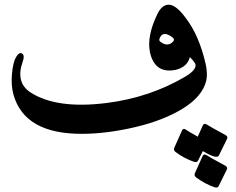

<svg xmlns="http://www.w3.org/2000/svg" viewBox="-20 -557 1024 832"><path d="M730.5 -377.4Q738.8 -386.7 726.1 -396Q685.1 -426.3 671.4 -390.1Q668 -381.3 674.8 -376Q707.5 -351.6 730.5 -377.4ZM784.2 -480Q842.3 -404.8 870.6 -282.2Q880.9 -237.8 873.5 -206.1Q856.4 -138.7 772.7 -86.9Q689 -35.2 566.4 -6.3Q443.8 22.5 337.4 22.9Q85.9 24.4 38.1 -147.9Q27.3 -187.5 32 -237.8Q36.6 -288.1 50 -310.3Q63.5 -332.5 75.7 -325Q87.9 -317.4 79.1 -292Q45.4 -199.2 113.3 -155.8Q226.1 -84 439.5 -110.4Q628.4 -133.8 783.2 -225.1Q829.1 -252.4 827.6 -275.9Q825.7 -286.6 802.7 -309.6Q791.5 -265.6 739.3 -253.9Q650.9 -237.3 629.9 -330.1Q615.7 -399.4 660.6 -493.2Q681.2 -537.6 712.2 -536.6Q743.2 -535.6 784.2 -480ZM927.2 250Q922.9 257.8 911.1 254.9Q867.7 240.2 830.1 211.9Q820.3 204.1 824.2 194.3L858.4 118.2Q864.3 107.9 876 116Q887.7 124 956.5 161.1Q967.8 168 962.9 177.7ZM837.9 139.6Q833.5 147.5 821.8 144.5Q778.3 129.9 740.7 101.6Q731 93.8 734.9 84L769 7.8Q774.4 -2.9 785.4 4.9Q796.4 12.7 836.9 35.2L859.4 -14.6Q865.2 -24.9 877 -16.8Q888.7 -8.8 957.5 28.3Q968.8 35.2 963.9 44.9L928.2 117.2Q919.4 133.8 858.9 97.7Z"/></svg>

Font: Amiri
Style: Bold Slanted
Weight: 700
Italic angle: 9°
Designer: Khaled Hosny
Version: Version 000.107